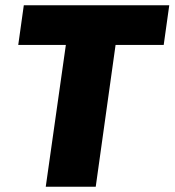

<svg xmlns="http://www.w3.org/2000/svg" viewBox="-20 -706 660 726"><path d="M153 0 229 -536H49L70 -686H620L599 -536H417L342 0Z"/></svg>

Font: Chivo Medium ExtraBold
Style: Italic
Weight: 800
Italic angle: -8.05°
Version: Version 2.002